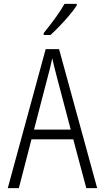

<svg xmlns="http://www.w3.org/2000/svg" viewBox="-20 -968 540 988"><path d="M20 0 215 -715H284L480 0H424L357 -251H142L77 0ZM225 -570 155 -301H344L273 -570Q267 -594 260.5 -619Q254 -644 249 -668Q239 -621 225 -570ZM205 -798Q236 -836 264 -874.5Q292 -913 312 -948H375V-940Q360 -917 336.5 -889Q313 -861 287 -834Q261 -807 240 -788H205Z"/></svg>

Font: Noto Sans Mono ExtraCondensed Light
Style: Regular
Weight: 300
Width: 2
Designer: Monotype Design Team
Foundry: Monotype Imaging Inc.
Version: Version 2.014; ttfautohint (v1.8.4.7-5d5b)